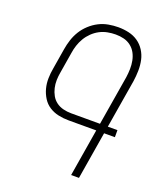

<svg xmlns="http://www.w3.org/2000/svg" viewBox="-138 -832 775 920"><g transform="rotate(20 250.0 -371.5)"><path d="M335 0 375 -242H234Q207 -242 181.5 -247.5Q156 -253 135 -266.5Q114 -280 100.5 -301.5Q87 -323 80.5 -347.5Q74 -372 74.5 -398.5Q75 -425 80 -452L97 -555Q101 -580 109 -604.5Q117 -629 130.5 -651Q144 -673 164 -691.5Q184 -710 207.5 -722Q231 -734 256.5 -738.5Q282 -743 306 -743Q334 -743 360 -737Q386 -731 407 -716.5Q428 -702 442 -680Q456 -658 461.5 -632.5Q467 -607 466.5 -579.5Q466 -552 462 -525L421 -278H470V-242H415L375 0ZM234 -278H381L423 -531Q426 -552 426.5 -573.5Q427 -595 423 -615.5Q419 -636 409.5 -653.5Q400 -671 384 -683.5Q368 -696 348 -701Q328 -706 306 -706Q286 -706 265 -702Q244 -698 225 -688Q206 -678 190 -662.5Q174 -647 163 -628.5Q152 -610 145.5 -590Q139 -570 136 -549L119 -446Q115 -425 114.5 -404.5Q114 -384 118.5 -364.5Q123 -345 132.5 -328Q142 -311 157.5 -299.5Q173 -288 193 -283Q213 -278 234 -278Z"/></g></svg>

Font: Iosevka Extralight
Style: Italic
Weight: 200
Italic angle: -9°
Monospace: yes
Designer: Belleve Invis
Foundry: Belleve Invis
Version: Version 32.5.0; ttfautohint (v1.8.4)